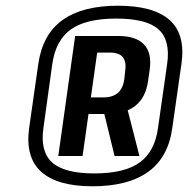

<svg xmlns="http://www.w3.org/2000/svg" viewBox="-20 -866 664 672"><path d="M304 -214Q181 -214 124.5 -264.5Q68 -315 82 -418L114 -642Q129 -746 199 -796Q269 -846 393 -846Q517 -846 573.5 -796Q630 -746 615 -642L583 -418Q569 -315 498.5 -264.5Q428 -214 304 -214ZM341 -484H426L468 -320H381ZM310 -259Q416 -259 469 -297.5Q522 -336 533 -418L565 -642Q577 -725 535 -763Q493 -801 387 -801Q281 -801 228 -763Q175 -725 163 -642L132 -418Q120 -336 162.5 -297.5Q205 -259 310 -259ZM243 -740H394Q456 -740 484 -710.5Q512 -681 504 -623L498 -581Q490 -525 454 -496Q418 -467 355 -467H286L294 -525H342Q373 -525 391.5 -540Q410 -555 415 -588L418 -616Q423 -648 410.5 -665Q398 -682 364 -682H302L323 -702L269 -320H184Z"/></svg>

Font: Pathway Extreme Condensed
Style: Bold Italic
Weight: 700
Width: 3
Italic angle: -8°
Version: Version 1.001;gftools[0.9.26]